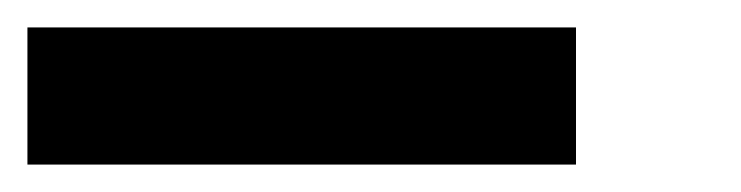

<svg xmlns="http://www.w3.org/2000/svg" viewBox="-20 -920 540 140"><path d="M0 -800V-900H400V-800Z"/></svg>

Font: Galmuri9 Regular
Style: Regular
Weight: 400
Designer: Lee Minseo (quiple)
Version: Version 2.399;hotconv 1.1.1;makeotfexe 2.6.0 DEVELOPMENT